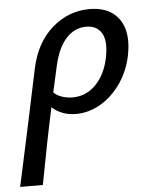

<svg xmlns="http://www.w3.org/2000/svg" viewBox="-97 -469 638 801"><g transform="rotate(-5 222.0 -68.0)"><path d="M457 -278Q457 -252 451 -220Q438 -155 402.5 -103.5Q367 -52 317.5 -23Q268 6 215 6Q182 6 156 -4.5Q130 -15 114 -31Q85 101 50 289H-45Q18 -1 59 -198Q82 -305 150.5 -365Q219 -425 307 -425Q379 -425 418 -385.5Q457 -346 457 -278ZM364 -266Q364 -308 344 -330.5Q324 -353 287 -353Q239 -353 203.5 -314.5Q168 -276 151 -200L127 -92Q140 -78 162 -71Q184 -64 206 -64Q263 -64 304 -106.5Q345 -149 359 -220Q364 -248 364 -266Z"/></g></svg>

Font: Ysabeau Infant Semibold
Style: Italic
Weight: 600
Italic angle: -12°
Designer: Christian Thalmann (Catharsis Fonts)
Version: Version 0.003